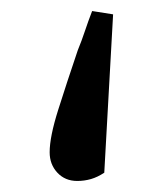

<svg xmlns="http://www.w3.org/2000/svg" viewBox="-20 -188 289 348"><path d="M185 -162 169 125Q157 133 145 136.5Q133 140 120 140Q98 140 84 125Q70 110 70 88Q70 60 85.5 11Q101 -38 121 -97Q128 -114 134 -132Q140 -150 147 -168Z"/></svg>

Font: Source Serif Pro
Style: Regular
Weight: 400
Designer: Frank Grießhammer
Foundry: Adobe Systems Incorporated
Version: Version 3.001;hotconv 1.0.111;makeotfexe 2.5.65597